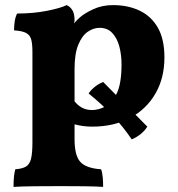

<svg xmlns="http://www.w3.org/2000/svg" viewBox="-20 -487 696 752"><path d="M33 245Q33 199 40 176Q67 174 81.5 165.5Q96 157 101.5 135Q107 113 107 70V-284Q107 -314 102.5 -331.5Q98 -349 83 -357.5Q68 -366 35 -368Q35 -385 37.5 -402.5Q40 -420 47 -434Q110 -434 163.5 -444.5Q217 -455 241 -467Q255 -461 263.5 -447Q272 -433 272 -408Q272 -402 270 -395Q281 -409 293 -419Q311 -435 345.5 -451Q380 -467 423 -467Q481 -467 526.5 -445.5Q572 -424 598 -379Q624 -334 624 -262Q624 -181 588.5 -120Q553 -59 489.5 -25Q426 9 341 9Q306 9 272 0V58Q272 122 294.5 147Q317 172 376 176Q381 190 382.5 209Q384 228 384 245Q356 243 309 242.5Q262 242 217 242Q168 242 116 242.5Q64 243 33 245ZM272 -217V-90Q286 -73 302.5 -64.5Q319 -56 341 -56Q365 -56 392 -69.5Q419 -83 437.5 -121.5Q456 -160 456 -235Q456 -272 447.5 -304.5Q439 -337 420 -357.5Q401 -378 370 -378Q346 -378 323.5 -362.5Q301 -347 286.5 -311.5Q272 -276 272 -217ZM496 59Q463 10 421 -34.5Q379 -79 327 -121Q348 -151 384 -166L557 9Q537 41 496 59Z"/></svg>

Font: Vollkorn ExtraBold
Style: Regular
Weight: 800
Designer: Friedrich Althausen
Foundry: Friedrich Althausen
Version: Version 5.000; ttfautohint (v1.8.3)